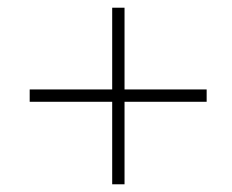

<svg xmlns="http://www.w3.org/2000/svg" viewBox="-20 -478 603 498"><path d="M516 -214H303V0H271V-214H57V-246H271V-458H303V-246H516Z"/></svg>

Font: Ysabeau Light
Style: Italic
Weight: 300
Italic angle: -12°
Designer: Christian Thalmann (Catharsis Fonts)
Version: Version 0.003